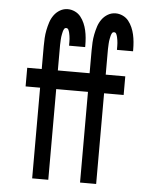

<svg xmlns="http://www.w3.org/2000/svg" viewBox="-53 -787 654 831"><g transform="rotate(5 274.0 -371.5)"><path d="M118 0V-394H55V-475H118V-574Q118 -592 119 -609.5Q120 -627 123.5 -644.5Q127 -662 132.5 -679Q138 -696 148.5 -710.5Q159 -725 174.5 -734Q190 -743 208 -743Q224 -743 239 -736Q254 -729 264 -716.5Q274 -704 280.5 -689Q287 -674 290.5 -658.5Q294 -643 295.5 -626.5Q297 -610 297 -594V-586H227V-590Q227 -596 227 -602.5Q227 -609 226.5 -615.5Q226 -622 225 -628.5Q224 -635 222.5 -641.5Q221 -648 218 -654.5Q215 -661 208 -661Q202 -661 199 -655.5Q196 -650 194.5 -644Q193 -638 192 -632.5Q191 -627 190 -621Q189 -615 189 -609Q189 -603 188.5 -597.5Q188 -592 188 -586Q188 -580 188 -574V-475H273V-394H188V0ZM326 0V-394H263V-475H326V-574Q326 -592 327 -609.5Q328 -627 331.5 -644.5Q335 -662 340.5 -679Q346 -696 356.5 -710.5Q367 -725 382.5 -734Q398 -743 416 -743Q432 -743 447 -736Q462 -729 472 -716.5Q482 -704 488.5 -689Q495 -674 498.5 -658.5Q502 -643 503.5 -626.5Q505 -610 505 -594V-586H435V-590Q435 -596 435 -602.5Q435 -609 434.5 -615.5Q434 -622 433 -628.5Q432 -635 430.5 -641.5Q429 -648 426 -654.5Q423 -661 416 -661Q410 -661 407 -655.5Q404 -650 402.5 -644Q401 -638 400 -632.5Q399 -627 398 -621Q397 -615 397 -609Q397 -603 396.5 -597.5Q396 -592 396 -586Q396 -580 396 -574V-475H481V-394H396V0Z"/></g></svg>

Font: Iosevka Semi-Condensed Medium
Style: Regular
Weight: 500
Monospace: yes
Designer: Belleve Invis
Foundry: Belleve Invis
Version: Version 27.3.5